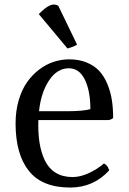

<svg xmlns="http://www.w3.org/2000/svg" viewBox="-20 -820 580 860"><path d="M465.8 -282.2H151.9Q149.9 -226.1 157 -181.2Q164.1 -136.2 181.2 -100.8Q198.2 -65.4 229.7 -46.1Q261.2 -26.9 305.2 -26.9Q338.9 -26.9 377 -44.2Q415 -61.5 445.8 -87.9Q455.6 -82 460.2 -75.9Q464.8 -69.8 469.2 -57.1Q399.4 20 293.9 20Q168.9 20 109.4 -54.4Q49.8 -128.9 49.8 -267.1Q49.8 -323.2 63.7 -370.8Q77.6 -418.5 101.1 -451.7Q124.5 -484.9 155.3 -508.3Q186 -531.7 220.2 -543Q254.4 -554.2 290 -554.2Q334 -554.2 368.4 -540Q402.8 -525.9 424.8 -502Q446.8 -478 460.9 -443.8Q475.1 -409.7 481 -372.3Q486.8 -335 486.8 -291Q477.1 -283.7 465.8 -282.2ZM288.1 -514.2Q236.3 -514.2 200 -460.2Q163.6 -406.2 154.8 -321.8H278.8Q352.5 -321.8 384.8 -331.1Q384.8 -413.1 359.9 -463.6Q335 -514.2 288.1 -514.2ZM282.2 -603 153.8 -756.8Q183.1 -787.1 203.9 -795.9Q224.6 -804.7 241.2 -793.9L325.2 -620.1Q310.5 -610.4 282.2 -603Z"/></svg>

Font: Adamina
Style: Regular
Weight: 400
Designer: Cyreal (www.cyreal.org)
Foundry: Cyreal (www.cyreal.org)
Version: Version 1.010